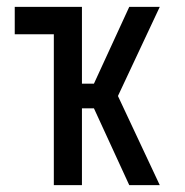

<svg xmlns="http://www.w3.org/2000/svg" viewBox="-20 -540 540 560"><path d="M357 0 254 -224H219V0H137V-440H23V-520H219V-296H254L357 -520H446L324 -260L446 0Z"/></svg>

Font: Iosevka Custom Medium
Style: Regular
Weight: 500
Monospace: yes
Designer: Belleve Invis
Foundry: Belleve Invis
Version: Version 32.5.0; ttfautohint (v1.8.4)